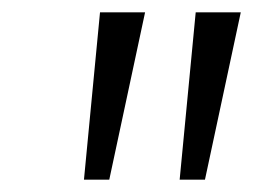

<svg xmlns="http://www.w3.org/2000/svg" viewBox="-20 -725 410 311"><path d="M116 -434 142 -705H215L157 -434ZM271 -434 297 -705H370L312 -434Z"/></svg>

Font: Nunito Sans Light
Style: Italic
Weight: 300
Italic angle: -9°
Designer: Vernon Adams
Foundry: Vernon Adams
Version: Version 3.006; ttfautohint (v1.8.3)